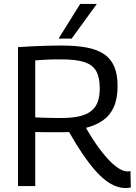

<svg xmlns="http://www.w3.org/2000/svg" viewBox="-20 -940 689 970"><path d="M615 10Q590 10 564.5 0.5Q539 -9 512 -30Q485 -51 456.5 -84Q428 -117 396 -164Q364 -211 329 -273Q318 -272 303 -272Q288 -272 278 -272Q250 -272 219 -272Q188 -272 158 -273V0H71V-702Q115 -705 152 -706.5Q189 -708 222 -709Q255 -710 289 -710Q366 -710 420 -699.5Q474 -689 508 -665Q542 -641 558 -601.5Q574 -562 574 -505Q574 -443 555.5 -400.5Q537 -358 501 -332.5Q465 -307 414 -294Q449 -234 480 -192Q511 -150 537 -124.5Q563 -99 584.5 -86.5Q606 -74 624 -74Q626 -74 631 -74.5Q636 -75 639 -76L641 7Q636 8 630 9Q624 10 615 10ZM293 -344Q343 -344 379 -352Q415 -360 438.5 -377.5Q462 -395 473 -423.5Q484 -452 484 -494Q484 -548 466.5 -580Q449 -612 407 -626Q365 -640 291 -640Q271 -640 255.5 -640Q240 -640 226 -639Q212 -638 195.5 -637.5Q179 -637 158 -635V-347Q177 -346 194 -345.5Q211 -345 227.5 -344.5Q244 -344 260 -344Q276 -344 293 -344ZM276 -745 385 -920H469L342 -745Z"/></svg>

Font: Georama ExtraCondensed Thin
Style: Regular
Weight: 400
Version: Version 1.001